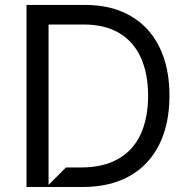

<svg xmlns="http://www.w3.org/2000/svg" viewBox="-20 -747 754 767"><path d="M85.9 0V-727.3H320.3Q425.1 -727.3 500.9 -683.9Q576.7 -640.6 616.8 -558.9Q657 -477.3 657 -365.1Q657 -251.4 616.1 -169.4Q575.3 -87.4 497.5 -43.7Q419.7 0 310.4 0ZM174 -8.5 243.6 -78.1H304.7Q393.1 -78.1 452.9 -112.6Q512.8 -147 542.1 -211.1Q571.4 -275.2 571.7 -365.1Q571.4 -453.8 542.4 -517.4Q513.5 -581 456 -615.1Q398.4 -649.1 314.6 -649.1H174Z"/></svg>

Font: Riot Sans
Style: Regular
Weight: 400
Designer: Rasmus Andersson
Foundry: rsms
Version: Version 3.005